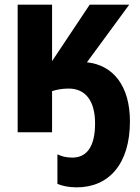

<svg xmlns="http://www.w3.org/2000/svg" viewBox="-20 -569 603 826"><path d="M310 237C447 237 539 138 539 -47C539 -198 468 -289 354 -301L536 -549H366L204 -306V-549H56V0H204V-177C221 -182 243 -188 275 -188C348 -188 389 -135 389 -38C389 68 349 109 291 109C263 109 244 103 227 95V222C248 231 277 237 310 237Z"/></svg>

Font: Noto Sans Mono SemiCondensed ExtraBold
Style: Regular
Weight: 800
Width: 4
Designer: Monotype Design Team
Foundry: Monotype Imaging Inc.
Version: Version 2.014